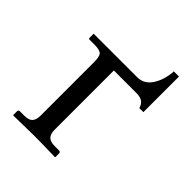

<svg xmlns="http://www.w3.org/2000/svg" viewBox="-162 -631 721 721"><g transform="rotate(45 198.5 -270.5)"><path d="M103.5 -71.8V-354Q103.5 -383.3 96.2 -392.6Q88.9 -401.9 63 -402.8H32.2Q26.9 -402.8 26.9 -408.2V-429.7H257.8Q294.9 -429.7 316.2 -463.4Q337.4 -497.1 339.8 -542.5H367.2V-353.5H345.7Q340.8 -370.6 329.6 -378.2Q318.4 -385.7 296.4 -385.7H178.2V-71.8Q178.2 -49.3 188 -38.6Q197.8 -27.8 221.2 -27.8H244.6Q252.9 -27.8 252.9 -19.5V-1L251 1Q178.2 -1 139.2 -1L31.2 1L29.3 -1V-19.5Q29.3 -27.8 37.1 -27.8H60.5Q84.5 -27.8 94 -38.6Q103.5 -49.3 103.5 -71.8Z"/></g></svg>

Font: Libertinage
Style: b
Weight: 400
Designer: OSP
Foundry: OSP
Version: Version 1.0; 2008; OFL relea